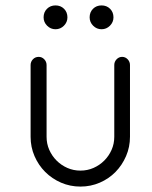

<svg xmlns="http://www.w3.org/2000/svg" viewBox="-20 -691 560 709"><path d="M460 -186Q460 -148 445.5 -114.5Q431 -81 406.5 -56Q382 -31 348.5 -16.5Q315 -2 277 -2Q239 -2 205.5 -16.5Q172 -31 147 -56Q122 -81 107.5 -114.5Q93 -148 93 -186V-451Q93 -463 101.5 -472Q110 -481 123 -481Q135 -481 143.5 -472Q152 -463 152 -451V-186Q152 -160 162 -137.5Q172 -115 189 -98Q206 -81 228.5 -71Q251 -61 277 -61Q303 -61 325.5 -71Q348 -81 365 -98Q382 -115 392 -137.5Q402 -160 402 -186V-451Q402 -463 410.5 -472Q419 -481 431 -481Q443 -481 451.5 -472Q460 -463 460 -451ZM399 -627Q399 -609 386 -596Q373 -583 355 -583Q337 -583 324 -596Q311 -609 311 -627Q311 -646 323.5 -658.5Q336 -671 355 -671Q374 -671 386.5 -658.5Q399 -646 399 -627ZM229 -627Q229 -609 216 -596Q203 -583 185 -583Q167 -583 154 -596Q141 -609 141 -627Q141 -646 153.5 -658.5Q166 -671 185 -671Q204 -671 216.5 -658.5Q229 -646 229 -627Z"/></svg>

Font: Hanken Light
Style: Light
Weight: 300
Designer: Alfredo Marco Pradil
Foundry: Hanken Design Co.
Version: Version 2.06 2014